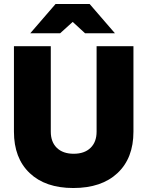

<svg xmlns="http://www.w3.org/2000/svg" viewBox="-20 -932 740 964"><path d="M50 -271V-700H235V-271Q235 -219 265.5 -189.5Q296 -160 350 -160Q404 -160 434.5 -189.5Q465 -219 465 -271V-700H650V-271Q650 -138 570 -63Q490 12 348 12Q208 12 129 -63Q50 -138 50 -271ZM345 -822 282 -765H132L259 -912H430L557 -765H407Z"/></svg>

Font: Oak Sans Black
Style: Regular
Weight: 900
Designer: Erik Kennedy, Walven
Foundry: Erik Kennedy, Walven
Version: Version 1.000